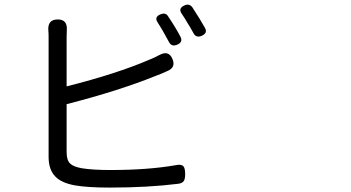

<svg xmlns="http://www.w3.org/2000/svg" viewBox="-20 -809 1540 843"><path d="M461.9 14.6Q364.3 14.6 308.6 4.9Q250 -5.9 223.6 -33.2Q193.4 -63.5 193.4 -120.1V-382.8V-646.5Q193.4 -664.1 192.4 -672.9Q187.5 -723.6 233.4 -723.6Q276.4 -723.6 273.4 -677.7Q272.5 -667 272.5 -646.5V-429.7Q493.2 -485.4 635.7 -546.9Q658.2 -555.7 679.7 -567.4Q720.7 -589.8 737.3 -549.8Q752.9 -512.7 714.8 -497.1Q687.5 -484.4 663.1 -475.6Q501 -410.2 272.5 -351.6V-140.6Q272.5 -105.5 288.1 -90.8Q301.8 -77.1 338.9 -70.3Q387.7 -62.5 464.8 -62.5Q630.9 -62.5 752.9 -84Q776.4 -88.9 785.2 -79.1Q793 -70.3 793 -43.9Q793 -23.4 787.1 -14.6Q780.3 -3.9 761.7 -2Q628.9 14.6 461.9 14.6ZM721.7 -625Q718.8 -630.9 711.9 -642.6Q702.1 -660.2 697.3 -668.9Q694.3 -673.8 689.5 -682.6Q677.7 -702.1 671.9 -710.9Q656.2 -734.4 684.6 -746.1Q706.1 -754.9 716.8 -739.3Q751 -688.5 771.5 -649.4Q785.2 -625 759.3 -613.3Q733.4 -601.6 721.7 -625ZM829.1 -664.1Q814.5 -691.4 802.7 -709Q793 -726.6 778.3 -748Q760.7 -772.5 790 -785.2Q810.5 -794.9 824.2 -777.3Q859.4 -723.6 879.9 -686.5Q892.6 -664.1 866.7 -652.3Q840.8 -640.6 829.1 -664.1Z"/></svg>

Font: Bpmf GenSen Rounded R
Style: R
Weight: 400
Foundry: But Ko
Version: Version 1.320